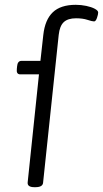

<svg xmlns="http://www.w3.org/2000/svg" viewBox="-20 -776 428 798"><path d="M123 2Q93 2 95 -18L142 -467H64Q47 -467 50 -490L51 -500Q53 -523 69 -523H148L160 -631Q167 -694 199.5 -725Q232 -756 295 -756Q317 -756 338.5 -751.5Q360 -747 374 -739.5Q388 -732 388 -724Q388 -716 383 -701.5Q378 -687 371 -687Q363 -687 343.5 -693.5Q324 -700 296 -700Q262 -700 245 -684Q228 -668 224 -631L159 -16Q157 2 127 2Z"/></svg>

Font: Asap Semi Expanded Semi Expanded Light
Style: Italic
Weight: 300
Width: 6
Italic angle: -6°
Designer: Pablo Cosgaya
Foundry: Omnibus-Type
Version: Version 3.001; ttfautohint (v1.8.4.7-5d5b)